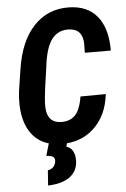

<svg xmlns="http://www.w3.org/2000/svg" viewBox="-62 -765 682 1036"><g transform="rotate(-5 279.0 -247.0)"><path d="M508.8 -237.3Q495.6 -121.6 423.6 -54.4Q351.6 12.7 241.2 9.8Q146.5 7.8 94.7 -52.7Q43 -113.3 40 -220.7Q39.1 -257.3 43.9 -294.4L62 -412.1Q85 -563 161.4 -643.1Q237.8 -723.1 351.1 -720.7Q450.2 -719.2 503.4 -655Q556.6 -590.8 556.6 -468.8L415.5 -469.2L416.5 -517.6Q415 -599.6 339.8 -602.1Q281.7 -604 248 -559.8Q214.4 -515.6 202.6 -416.5L185.1 -293.9Q178.2 -235.4 177.7 -217.3Q172.9 -111.8 252 -108.4Q301.3 -106 330.6 -134.5Q359.9 -163.1 371.6 -236.3ZM280.8 -2.9 272 26.9Q317.9 40.5 317.9 106.4Q316.4 162.1 274.9 193.4Q233.4 224.6 155.8 227.1L161.6 145Q199.2 139.2 205.1 101.1Q208.5 74.2 179.7 69.3L160.2 66.9L180.2 -2.4Z"/></g></svg>

Font: TypoPRO Roboto
Style: Bold Italic
Weight: 700
Italic angle: -12°
Designer: Google
Version: Version 2.136; 2016